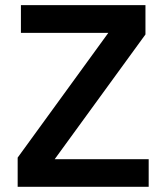

<svg xmlns="http://www.w3.org/2000/svg" viewBox="-20 -718 640 738"><path d="M551.5 -106.2H190.3L539.1 -585.6V-698.2H60.4V-591.6H396.3L47.9 -112.2V0H551.5Z"/></svg>

Font: Margiela Mono SemiBold
Style: Regular
Weight: 600
Designer: Mike Abbink, Paul van der Laan, Pieter van Rosmalen
Foundry: Bold Monday
Version: Version 2.003 2021